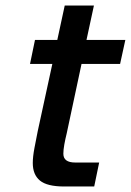

<svg xmlns="http://www.w3.org/2000/svg" viewBox="-20 -677 475 697"><path d="M213 0Q151 0 125 -21.5Q99 -43 99 -85Q99 -108 105 -139.5Q111 -171 117 -201L170 -445H89L107 -532H188L215 -657H321L294 -532H435L416 -445H276L222 -192Q217 -172 213.5 -152.5Q210 -133 210 -119Q210 -87 253 -87H340L322 0Z"/></svg>

Font: Geist Medium
Style: Italic
Weight: 500
Italic angle: -12°
Designer: Basement.studio, Andrés Briganti, Mateo Zaragoza
Foundry: Basement.studio, Vercel, Andrés Briganti, Guido Ferreyra, Mateo Zaragoza
Version: Version 1.500; ttfautohint (v1.8.4.7-5d5b)